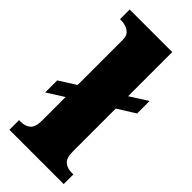

<svg xmlns="http://www.w3.org/2000/svg" viewBox="-242 -809 858 858"><g transform="rotate(45 186.5 -380.0)"><path d="M20 0V-61H31Q59 -61 76.5 -76Q94 -91 94 -131V-281L15 -231V-307L94 -357V-643Q94 -668 81.5 -679.5Q69 -691 54 -695Q39 -699 31 -699H20V-760H289V-481L372 -534V-455L289 -403V-131Q289 -91 306.5 -76Q324 -61 352 -61H363V0Z"/></g></svg>

Font: Noto Serif Black
Style: Regular
Weight: 900
Designer: Monotype Design Team
Foundry: Monotype Imaging Inc.
Version: Version 2.014; ttfautohint (v1.8.4.7-5d5b)